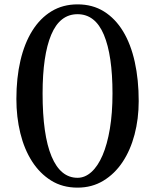

<svg xmlns="http://www.w3.org/2000/svg" viewBox="-20 -839 710 879"><path d="M55 -386Q55 -482 73.5 -561.5Q92 -641 128 -698.5Q164 -756 216 -787.5Q268 -819 335 -819Q404 -819 456 -786.5Q508 -754 543.5 -695.5Q579 -637 597 -555.5Q615 -474 615 -376Q615 -295 596 -223Q577 -151 541 -97Q505 -43 453 -11.5Q401 20 335 20Q266 20 214 -12.5Q162 -45 126.5 -100.5Q91 -156 73 -229.5Q55 -303 55 -386ZM335 -25Q369 -25 398.5 -51.5Q428 -78 449.5 -128Q471 -178 483 -249.5Q495 -321 495 -411Q495 -586 455.5 -680Q416 -774 335 -774Q254 -774 214.5 -680Q175 -586 175 -411Q175 -221 216 -123Q257 -25 335 -25Z"/></svg>

Font: Adamina
Style: Regular
Weight: 400
Designer: Cyreal (www.cyreal.org)
Foundry: Cyreal
Version: Version 1.011